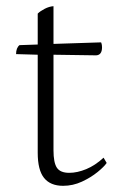

<svg xmlns="http://www.w3.org/2000/svg" viewBox="-20 -589 365 621"><path d="M184 12Q143 12 122.5 -13.5Q102 -39 102 -95V-412L32 -414Q32 -434 43 -443L102 -445V-545Q110 -553 124.5 -560.5Q139 -568 153 -569V-447L307 -452Q309 -447 309.5 -443Q310 -439 310 -436Q310 -411 291 -410L153 -412V-103Q153 -63 164 -46.5Q175 -30 204 -30Q230 -30 259 -42Q288 -54 315 -79L325 -62Q317 -50 295.5 -32.5Q274 -15 245 -1.5Q216 12 184 12Z"/></svg>

Font: Petrona ExtraLight
Style: Regular
Weight: 200
Designer: Ringo R. Seeber
Foundry: Ringo R. Seeber
Version: Version 2.001; ttfautohint (v1.8.3)